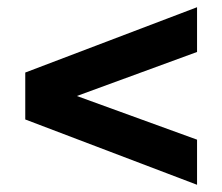

<svg xmlns="http://www.w3.org/2000/svg" viewBox="-20 -616 616 532"><path d="M526 -104V-229L193 -350L526 -472V-596L50 -415V-285Z"/></svg>

Font: MuseoModerno SemiBold
Style: Regular
Weight: 600
Designer: Pablo Cosgaya, Héctor Gatti, Marcela Romero, and the Authors of The MuseoModerno Project.
Foundry: Omnibus-Type Team
Version: Version 1.001